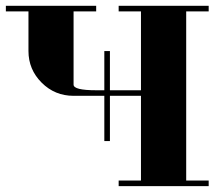

<svg xmlns="http://www.w3.org/2000/svg" viewBox="-20 -635 732 655"><path d="M0 -596.2V-615.2H308.1V-596.2H231V-346.2Q231 -327.1 308.1 -327.1H335.9V-460.9H355V-327.1H460.9V-596.2H384.8V-615.2H691.9V-596.2H615.2V-19H691.9V0H384.8V-19H460.9V-308.1H355V-153.8H335.9V-308.1H231Q167 -308.1 122.1 -353Q77.1 -397.9 77.1 -460.9V-596.2Z"/></svg>

Font: Hjet
Style: Regular
Weight: 400
Designer: T. Christopher White
Version: Version 1.2